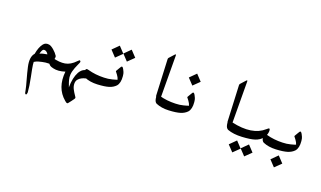

<svg xmlns="http://www.w3.org/2000/svg" viewBox="-93 -1162 3593 2152"><g transform="rotate(20 1703.0 -86.0)"><path d="M268.6 399.9Q267.1 395.5 261.2 363.5Q255.4 331.5 233.9 255.9Q212.4 180.2 197.8 114.7Q172.4 2 218.8 -49.3Q232.4 -130.9 268.1 -176.8Q293 -209 337.4 -201.2Q361.3 -196.8 395.3 -167.5Q429.2 -138.2 448.7 -107.4Q453.1 -97.2 450 -82.3Q446.8 -67.4 443.4 -46.6Q439.9 -25.9 433.6 -11.2Q426.3 0 398.4 -0.5Q370.6 -1 327.4 8.3Q284.2 17.6 262.5 27.6Q240.7 37.6 239.7 39.8Q238.8 42 242.4 73.5Q246.1 105 267.6 208.7Q289.1 312.5 293.9 384.3Q292.5 410.6 282.7 411.9Q272.9 413.1 268.6 399.9ZM268.1 -68.4Q297.4 -83.5 354.5 -91.8Q347.7 -108.4 331.1 -119.1Q314.5 -129.9 296.9 -125.5Q281.2 -120.6 268.1 -68.4Z M757.3 344.2Q746.1 351.6 728.5 335.9Q722.7 331.1 720.7 329.6Q590.3 220.2 610.8 21Q531.2 47.4 470.7 32.7Q441.4 25.9 431.2 18.6Q420.9 11.2 410.2 -2.4Q385.3 -34.2 387.2 -67.4Q387.2 -81.5 397.9 -81.1Q408.7 -80.6 424.8 -76.2Q510.7 -52.7 574.7 -63.5Q638.7 -74.2 697.3 -136.2Q706.1 -145.5 713.9 -151.4Q721.7 -157.2 729 -146.5Q732.9 -138.2 727.8 -126.7Q722.7 -115.2 713.1 -94Q703.6 -72.8 695.3 -52Q687 -31.2 681.4 -8.5Q675.8 14.2 674.8 31.5Q673.8 48.8 675 62.5Q676.3 76.2 680.9 94Q685.5 111.8 689.2 122.1Q692.9 132.3 699.2 149.7Q705.6 167 707.5 172.9Q707.5 59.1 747.1 -14.6Q772.9 -58.1 807.1 -69.3Q841.3 -80.6 862.8 -74.2Q873 -69.3 875 -67.1Q877 -64.9 879.2 -46.4Q881.3 -27.8 872.6 1Q865.2 12.2 846.4 15.9Q827.6 19.5 804.4 31.2Q781.2 43 765.6 63Q750 83 750.7 114.7Q751.5 146.5 768.3 178.2Q785.2 210 798.3 228Q811.5 246.1 815.4 253.9Q818.4 264.2 810.1 274.7Q801.8 285.2 785.9 307.9Q770 330.6 757.3 344.2Z M1219.7 -320.3 1151.9 -392.1Q1205.6 -445.3 1225.1 -464.8Q1258.8 -428.2 1293.5 -392.1Q1293.5 -392.1 1219.7 -320.3ZM1079.1 -316.9 1011.2 -388.7Q1064.9 -441.9 1084.5 -461.4Q1118.2 -424.8 1152.8 -388.7Q1152.8 -388.7 1079.1 -316.9Z M1207.5 -32.7Q1177.7 -1 1129.9 13.9Q1082 28.8 995.4 33Q908.7 37.1 843.8 9.3Q820.8 -2.4 814.5 -41.5Q808.1 -80.6 823.2 -87.4Q830.1 -90.8 850.1 -85Q937.5 -60.5 1040 -64Q1088.4 -64.9 1133.8 -76.7Q1179.2 -88.4 1191.4 -93.8Q1184.6 -119.1 1164.8 -145.5Q1145 -171.9 1142.1 -175Q1139.2 -178.2 1142.6 -182.6Q1146 -187 1163.1 -217.8Q1179.7 -248 1186.3 -248.8Q1192.9 -249.5 1197.5 -244.1Q1202.1 -238.8 1204.8 -234.6Q1207.5 -230.5 1209 -227.8Q1210.4 -225.1 1213.4 -219.2Q1216.3 -213.4 1223.4 -198.5Q1230.5 -183.6 1233.4 -152.3Q1241.2 -71.8 1207.5 -32.7Z M1714.8 -72.3Q1735.4 -67.4 1735.8 -48.8Q1736.3 -30.3 1728.5 -22.9Q1704.1 -6.3 1675.8 -39.1Q1660.6 -58.1 1658.7 -74.7Q1658.7 -74.7 1639.2 -502.4Q1638.7 -512.7 1644.5 -519L1696.3 -576.2Q1711.9 -593.3 1711.9 -571.3Z M2001 -318.8 1933.1 -390.6Q1986.8 -443.8 2006.3 -463.4Q2040 -426.8 2074.7 -390.6Q2074.7 -390.6 2001 -318.8Z M2059.1 -32.7Q2029.3 -1 1981.4 13.9Q1933.6 28.8 1846.9 33Q1760.3 37.1 1695.3 9.3Q1672.4 -2.4 1666 -41.5Q1659.7 -80.6 1674.8 -87.4Q1681.6 -90.8 1701.7 -85Q1789.1 -60.5 1891.6 -64Q1939.9 -64.9 1985.4 -76.7Q2030.8 -88.4 2043 -93.8Q2036.1 -119.1 2016.4 -145.5Q1996.6 -171.9 1993.7 -175Q1990.7 -178.2 1994.1 -182.6Q1997.6 -187 2014.6 -217.8Q2031.2 -248 2037.8 -248.8Q2044.4 -249.5 2049.1 -244.1Q2053.7 -238.8 2056.4 -234.6Q2059.1 -230.5 2060.5 -227.8Q2062 -225.1 2064.9 -219.2Q2067.9 -213.4 2075 -198.5Q2082 -183.6 2085 -152.3Q2092.8 -71.8 2059.1 -32.7Z M2566.4 -72.3Q2586.9 -67.4 2587.4 -48.8Q2587.9 -30.3 2580.1 -22.9Q2555.7 -6.3 2527.3 -39.1Q2512.2 -58.1 2510.3 -74.7Q2510.3 -74.7 2490.7 -502.4Q2490.2 -512.7 2496.1 -519L2547.9 -576.2Q2563.5 -593.3 2563.5 -571.3Z M2818.4 228.5 2750.5 156.7Q2804.2 103.5 2823.7 84Q2857.4 120.6 2892.1 156.7Q2892.1 156.7 2818.4 228.5ZM2677.7 231.9 2609.9 160.2Q2663.6 106.9 2683.1 87.4Q2716.8 124 2751.5 160.2Q2751.5 160.2 2677.7 231.9Z M2985.8 -123Q2981 -78.6 2951.4 -43.5Q2921.9 -8.3 2870.6 8.8Q2819.3 25.9 2719 31.2Q2618.7 36.6 2548.8 10.7Q2523.4 -1 2516.1 -42Q2511.2 -66.9 2513.7 -79.1Q2518.6 -96.7 2549.8 -87.9Q2559.6 -85 2563.5 -84.5Q2817.9 -26.9 2948.7 -144Q2960 -153.8 2966.8 -158.7Q2980.5 -167.5 2984.4 -151.4Q2987.3 -142.1 2985.8 -123Z M3173.8 230 3106 158.2Q3159.7 105 3179.2 85.4Q3212.9 122.1 3247.6 158.2Q3247.6 158.2 3173.8 230Z M3336.4 -32.7Q3306.6 -1 3258.8 13.9Q3210.9 28.8 3124.3 33Q3037.6 37.1 2972.7 9.3Q2949.7 -2.4 2943.4 -41.5Q2937 -80.6 2952.1 -87.4Q2959 -90.8 2979 -85Q3066.4 -60.5 3168.9 -64Q3217.3 -64.9 3262.7 -76.7Q3308.1 -88.4 3320.3 -93.8Q3313.5 -119.1 3293.7 -145.5Q3273.9 -171.9 3271 -175Q3268.1 -178.2 3271.5 -182.6Q3274.9 -187 3292 -217.8Q3308.6 -248 3315.2 -248.8Q3321.8 -249.5 3326.4 -244.1Q3331.1 -238.8 3333.7 -234.6Q3336.4 -230.5 3337.9 -227.8Q3339.4 -225.1 3342.3 -219.2Q3345.2 -213.4 3352.3 -198.5Q3359.4 -183.6 3362.3 -152.3Q3370.1 -71.8 3336.4 -32.7Z"/></g></svg>

Font: Amiri Typewriter
Style: Bold
Weight: 700
Monospace: yes
Designer: Khaled Hosny
Version: Version 1.1